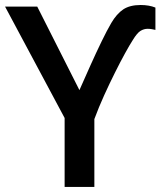

<svg xmlns="http://www.w3.org/2000/svg" viewBox="-20 -740 639 760"><path d="M294.4 -383.3Q315.9 -432.1 338.4 -482.2Q360.8 -532.2 382.1 -575.9Q403.3 -619.6 420.4 -648.9Q441.9 -685.5 468 -702.9Q494.1 -720.2 536.6 -720.2Q570.3 -720.2 595.2 -710V-621.6Q589.8 -623 581.3 -624.5Q572.8 -626 564.5 -626Q549.8 -626 536.4 -617.9Q522.9 -609.9 505.4 -581.1Q493.7 -563 475.1 -529.3Q456.5 -495.6 435.1 -452.6Q413.6 -409.7 392.1 -362.3Q370.6 -314.9 353.5 -268.6V0H235.8V-272.9L0 -713.9H127.4Z"/></svg>

Font: Open Sans SemiBold
Style: Regular
Weight: 600
Designer: Monotype Design Team
Foundry: Monotype Imaging Inc.
Version: Version 3.003; ttfautohint (v1.8.4)